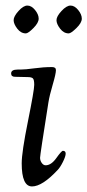

<svg xmlns="http://www.w3.org/2000/svg" viewBox="-20 -660 314 690"><path d="M73 -540Q55 -540 42 -557Q29 -574 29 -587.5Q29 -601 46.5 -620.5Q64 -640 78.5 -640Q93 -640 106 -624Q119 -608 119 -593Q119 -578 100 -559Q81 -540 73 -540ZM227 -540Q209 -540 196 -557Q183 -574 183 -587.5Q183 -601 201 -620.5Q219 -640 233.5 -640Q248 -640 261 -624Q274 -608 274 -593Q274 -578 254.5 -559Q235 -540 227 -540ZM79 -383 34 -384Q20 -384 20 -396Q20 -410 43 -410H53Q71 -410 103.5 -414.5Q136 -419 167 -419Q181 -419 181 -408Q181 -395 169.5 -356Q158 -317 154 -292Q124 -103 124 -93Q124 -83 130 -74.5Q136 -66 144 -66Q164 -66 182.5 -92Q201 -118 206 -118Q216 -118 216 -108Q216 -98 206 -78Q196 -58 187 -49Q132 10 95 10Q58 10 58 -73Q58 -113 80.5 -224.5Q103 -336 103 -355Q103 -374 98 -378.5Q93 -383 79 -383Z"/></svg>

Font: Sorts Mill Goudy
Style: Italic
Weight: 400
Italic angle: -7.40001°
Version: Version 003.101